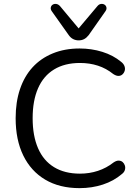

<svg xmlns="http://www.w3.org/2000/svg" viewBox="-20 -965 713 994"><path d="M392 9Q288 9 214 -35Q140 -79 100.5 -160Q61 -241 61 -353Q61 -437 83.5 -503.5Q106 -570 148.5 -616.5Q191 -663 253 -688.5Q315 -714 392 -714Q454 -714 510 -696.5Q566 -679 607 -645Q620 -635 624.5 -622.5Q629 -610 625.5 -598.5Q622 -587 613.5 -579.5Q605 -572 593 -572Q581 -572 566 -582Q530 -611 487 -625Q444 -639 394 -639Q315 -639 260 -605.5Q205 -572 177 -508Q149 -444 149 -353Q149 -262 177 -197.5Q205 -133 260 -99.5Q315 -66 394 -66Q443 -66 487 -80.5Q531 -95 568 -124Q583 -134 595 -133.5Q607 -133 615 -126Q623 -119 626.5 -108Q630 -97 626.5 -85Q623 -73 611 -64Q569 -28 512.5 -9.5Q456 9 392 9ZM387 -756Q372 -756 359 -762.5Q346 -769 336 -783L248 -907Q241 -917 243 -926.5Q245 -936 253 -941Q261 -946 271.5 -944.5Q282 -943 291 -933L387 -818L484 -933Q492 -943 502.5 -944.5Q513 -946 521 -941Q529 -936 531 -926.5Q533 -917 526 -907L439 -783Q428 -769 415.5 -762.5Q403 -756 387 -756Z"/></svg>

Font: Nunito ExtraLight
Style: Regular
Weight: 400
Version: Version 3.602